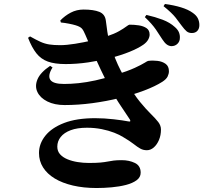

<svg xmlns="http://www.w3.org/2000/svg" viewBox="-20 -872 1040 965"><path d="M841 -640Q828 -641 817.5 -649Q807 -657 796 -674Q783 -695 763.5 -723.5Q744 -752 708 -786L716 -797Q760 -787 797 -773Q834 -759 859 -736Q874 -723 879.5 -709Q885 -695 884 -681Q884 -664 872 -652Q860 -640 841 -640ZM465 73Q400 73 346.5 60.5Q293 48 255 25Q217 2 196.5 -30.5Q176 -63 176 -103Q176 -150 208 -190Q240 -230 302.5 -254Q365 -278 458 -278Q504 -278 551.5 -272.5Q599 -267 624 -262Q633 -260 634.5 -262.5Q636 -265 633 -271Q617 -296 589 -337Q561 -378 529 -437Q510 -472 487.5 -519.5Q465 -567 444.5 -614.5Q424 -662 409 -697Q400 -719 391.5 -728.5Q383 -738 360 -745Q347 -749 326.5 -753Q306 -757 286 -759L283 -769Q306 -793 335.5 -808.5Q365 -824 400 -824Q450 -824 479 -812.5Q508 -801 512 -768Q514 -757 516.5 -735Q519 -713 523.5 -689.5Q528 -666 534 -648Q548 -606 560 -576Q572 -546 586 -519Q600 -492 619 -457Q653 -397 683.5 -360Q714 -323 738 -299.5Q762 -276 775.5 -258.5Q789 -241 789 -221Q789 -192 779 -168.5Q769 -145 753 -131Q737 -117 718 -117Q700 -117 685.5 -125Q671 -133 652 -148Q633 -163 599 -183Q582 -194 554 -205Q526 -216 491 -223Q456 -230 417 -230Q368 -230 335 -217.5Q302 -205 285 -183.5Q268 -162 268 -135Q268 -112 282 -96.5Q296 -81 319 -71.5Q342 -62 370 -57.5Q398 -53 426 -53Q463 -53 484.5 -55Q506 -57 521 -60Q536 -63 551.5 -65Q567 -67 592 -67Q629 -67 658 -53Q687 -39 687 -4Q687 19 666.5 34Q646 49 613 57.5Q580 66 541 69.5Q502 73 465 73ZM305 -344Q254 -344 218 -362Q182 -380 168 -409.5Q154 -439 168.5 -473.5Q183 -508 232 -541L244 -533Q219 -493 232.5 -471.5Q246 -450 302 -450Q336 -450 375 -454Q414 -458 460 -468Q506 -478 559 -495Q623 -515 657.5 -531Q692 -547 707 -556.5Q722 -566 725 -566Q748 -569 772 -566Q796 -563 812.5 -551Q829 -539 829 -514Q829 -501 822.5 -487.5Q816 -474 796 -461Q760 -438 704.5 -417Q649 -396 582 -379.5Q515 -363 444 -353.5Q373 -344 305 -344ZM310 -550Q255 -550 220.5 -562.5Q186 -575 163 -604Q140 -633 121 -682L131 -689Q161 -672 183 -662Q205 -652 228 -648.5Q251 -645 282 -645Q314 -645 357.5 -652Q401 -659 444 -669Q487 -679 516 -689Q555 -702 578.5 -715.5Q602 -729 614.5 -738.5Q627 -748 631 -748Q655 -748 678 -744.5Q701 -741 716.5 -730.5Q732 -720 732 -698Q732 -686 724.5 -672.5Q717 -659 700 -647Q674 -629 631 -611.5Q588 -594 534.5 -580.5Q481 -567 423.5 -558.5Q366 -550 310 -550ZM944 -706Q928 -706 917.5 -715Q907 -724 893 -743Q881 -760 862.5 -783.5Q844 -807 802 -841L809 -852Q854 -846 890 -835Q926 -824 948 -808Q967 -795 974.5 -779.5Q982 -764 982 -746Q982 -728 972 -717Q962 -706 944 -706Z"/></svg>

Font: Noto Serif JP Black
Style: Regular
Weight: 900
Designer: Ryoko NISHIZUKA 西塚涼子 (kana & ideographs); Frank Grießhammer (Latin, Greek & Cyrillic); Wenlong ZHANG 张文龙 (bopomofo); San
Foundry: Adobe
Version: Version 2.003-H1;hotconv 1.1.1;makeotfexe 2.6.0